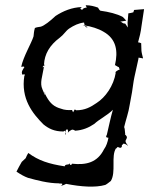

<svg xmlns="http://www.w3.org/2000/svg" viewBox="-20 -510 570 733"><path d="M63 -255C65 -255 68 -256 69 -256C71 -256 72 -255 73 -254C73 -253 72 -252 72 -252C68 -245 60 -236 65 -226V-225C68 -226 72 -226 74 -226C75 -226 75 -223 74 -221H73C59 -133 104 -77 146 -35C166 -19 187 -8 222 -8C223 -8 226 -10 227 -11C229 -11 229 1 229 4C229 4 231 3 231 3C231 1 231 -2 229 -5C231 -17 238 -19 239 -13C241 -10 239 -5 239 -3C240 -5 244 -9 246 -10C257 -18 260 -15 267 -11H268C295 -13 318 -22 340 -37C359 -55 392 -71 411 -91C407 -76 402 -59 399 -44L388 4C387 6 387 7 386 8C382 17 394 15 394 16C391 32 386 48 377 60C352 110 310 121 255 115C256 116 250 123 247 118C246 117 246 114 247 113H246C245 122 229 114 227 125C167 116 127 103 88 74C84 80 81 87 78 94L63 108C56 120 49 133 43 145L44 146C59 156 73 164 87 169C120 178 164 190 206 190V191C207 190 214 191 216 191C219 191 218 195 215 198C214 198 212 199 213 199C212 199 212 200 212 200C213 200 216 199 218 198C229 195 232 191 233 192C289 203 344 207 382 196C390 192 396 186 403 181C424 147 403 86 423 56C428 59 423 48 435 53C435 53 436 54 437 54C438 55 444 54 445 50C445 49 446 46 445 44C446 44 447 43 448 42C452 39 450 37 455 39C460 40 465 44 468 46H469C466 43 462 38 460 33C456 22 471 18 461 7L459 5L457 4C458 4 458 2 458 2L456 -18C455 -20 455 -23 454 -25C460 -51 471 -81 475 -109L484 -158C487 -176 489 -196 493 -215L508 -283L509 -290C511 -290 514 -289 515 -289C518 -289 522 -288 524 -287L526 -288C524 -297 521 -306 520 -316L519 -345C517 -346 509 -349 507 -348C512 -365 518 -390 520 -409C523 -431 527 -453 530 -475H529C516 -474 504 -473 492 -472L489 -463C483 -461 477 -460 470 -459L467 -423C467 -417 468 -411 468 -405C465 -410 461 -415 458 -420C444 -420 447 -428 437 -427C444 -428 456 -430 462 -431C458 -436 453 -441 449 -445C428 -457 394 -465 364 -469C361 -469 357 -476 354 -481C340 -486 325 -490 308 -490H307C308 -489 307 -488 308 -488C310 -485 309 -483 312 -481H309C305 -480 296 -479 294 -472C292 -473 289 -475 287 -476H285L287 -477C288 -479 291 -481 292 -483C255 -482 221 -468 192 -449C172 -430 148 -411 135 -408C128 -407 119 -406 113 -403V-402C110 -393 109 -381 108 -371C100 -345 69 -294 61 -255ZM62 -225H59L58 -224C59 -224 61 -225 62 -225ZM144 -253C140 -253 149 -264 152 -260V-261C151 -261 150 -262 148 -264C150 -303 169 -337 208 -366C224 -378 230 -391 244 -401C262 -413 281 -422 301 -424C301 -422 302 -418 303 -415V-413C328 -409 355 -401 375 -389C425 -361 431 -314 419 -262L418 -261H420C434 -252 434 -254 434 -253C435 -251 436 -246 437 -244C430 -244 417 -233 421 -233H422C414 -182 382 -138 349 -117C326 -101 304 -89 271 -89C270 -90 267 -92 265 -92L260 -83V-82H259C257 -84 256 -89 255 -90C241 -89 225 -90 213 -95C187 -102 172 -115 158 -140C156 -144 154 -147 152 -151C152 -150 151 -149 151 -148L142 -169C131 -193 142 -219 147 -251C147 -252 148 -254 149 -255H148C147 -254 145 -253 144 -253ZM148 -158C148 -157 149 -156 150 -156C149 -157 149 -158 148 -159ZM150 -156C152 -155 153 -156 152 -154V-151C151 -153 151 -154 150 -156ZM296 -414C299 -414 300 -413 303 -413C303 -412 304 -412 304 -411C301 -412 299 -413 296 -414ZM304 -411C309 -402 315 -407 315 -407C311 -408 308 -410 304 -411ZM212 200C212 200 211 200 211 200C211 200 212 200 212 200ZM255 115V114H254C254 115 255 114 255 115Z"/></svg>

Font: Charger Mayhem
Style: Obl
Weight: 400
Designer: Jasper
Foundry: Cannot Into Space Fonts
Version: Version 0.98